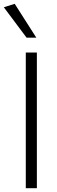

<svg xmlns="http://www.w3.org/2000/svg" viewBox="-50 -985 298 1005"><path d="M85 0V-710H143V0ZM89 -788 -30 -947 27 -965 140 -788Z"/></svg>

Font: Livvic Light
Style: Regular
Weight: 300
Designer: Jacques Le Bailly, Baron von Fonthausen
Version: Version 1.001; ttfautohint (v1.8.2)